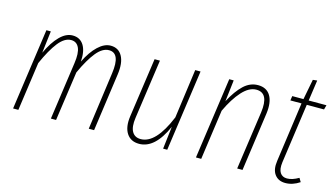

<svg xmlns="http://www.w3.org/2000/svg" viewBox="-78 -915 2075 1186"><g transform="rotate(15 960.0 -321.5)"><path d="M538.1 -530.8Q588.9 -530.8 612.3 -488Q635.7 -445.3 625 -370.1L573.2 0H539.1L589.8 -368.2Q608.9 -501 535.2 -501Q493.7 -501 454.6 -452.9Q415.5 -404.8 375 -315.9L330.1 0H296.9L349.1 -368.2Q358.9 -434.6 343.8 -467.8Q328.6 -501 293 -501Q251 -501 211.9 -451.2Q172.9 -401.4 132.8 -311L88.9 0H55.2L128.9 -520H157.2L140.1 -378.9Q173.3 -450.7 212.9 -490.7Q252.4 -530.8 294.9 -530.8Q342.3 -530.8 366 -493.2Q389.6 -455.6 384.8 -388.2Q417.5 -455.1 457.5 -492.9Q497.6 -530.8 538.1 -530.8Z M862.8 9.8Q808.6 9.8 782.7 -30.5Q756.8 -70.8 766.6 -140.1L820.8 -520H855L800.8 -139.2Q792.5 -81.1 809.6 -51Q826.7 -21 864.7 -21Q961.4 -21 1037.6 -206.1L1080.6 -520H1114.7L1041 0H1014.6L1031.7 -144Q963.9 9.8 862.8 9.8Z M1480.5 -530.8Q1535.6 -530.8 1560.3 -489.5Q1585 -448.2 1575.2 -375L1522.5 0H1488.3L1541.5 -373Q1559.1 -501 1477.5 -501Q1431.2 -501 1386.5 -451.7Q1341.8 -402.3 1303.2 -319.8L1258.3 0H1224.6L1298.3 -520H1326.7L1310.5 -382.8Q1348.1 -454.1 1388.9 -492.4Q1429.7 -530.8 1480.5 -530.8Z M1801.8 -491.2 1748 -108.9Q1742.2 -64 1756.6 -42Q1771 -20 1800.8 -20Q1834 -20 1875 -43.9L1889.2 -20Q1844.7 9.8 1797.9 9.8Q1752.9 9.8 1729.7 -21.5Q1706.5 -52.7 1714.8 -108.9L1768.1 -491.2H1696.8L1701.2 -520H1772.9L1797.9 -649.9L1825.2 -652.8L1806.2 -520H1919.9L1912.1 -491.2Z"/></g></svg>

Font: Fira Sans Compressed UltraLight
Style: Italic
Weight: 200
Width: 3
Italic angle: -8°
Designer: Carrois Corporate & Edenspiekermann AG
Foundry: Carrois Corporate GbR & Edenspiekermann AG
Version: Version 4.203;PS 004.203;hotconv 1.0.88;makeotf.lib2.5.64775